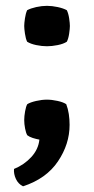

<svg xmlns="http://www.w3.org/2000/svg" viewBox="-20 -470 322 658"><path d="M207 -113Q213 -97.5 215.8 -79.2Q218.5 -61 218.5 -42Q218.5 24 178.5 83.2Q138.5 142.5 59 168.5Q42.5 160.5 34.5 143.2Q26.5 126 28 109Q62.5 95 87 68.5Q111.5 42 115 8.5Q104 6.5 92.2 2.8Q80.5 -1 73.5 -6.5Q69 -14 66 -29.5Q63 -45 63 -58.5Q63 -71.5 66 -88.5Q69 -105.5 73.5 -113Q84 -119.5 103.8 -124Q123.5 -128.5 140.5 -128.5Q157.5 -128.5 177 -124.2Q196.5 -120 207 -113ZM63 -381Q63 -390 65.5 -407Q68 -424 73 -435Q85 -441.5 104.2 -445.8Q123.5 -450 141 -450Q158 -450 177.8 -445.8Q197.5 -441.5 209 -435Q214.5 -424 217 -407Q219.5 -390 219.5 -381Q219.5 -372 217 -354.8Q214.5 -337.5 209 -327Q197.5 -319.5 177.8 -315.5Q158 -311.5 141 -311.5Q123.5 -311.5 104.2 -315.5Q85 -319.5 73 -327Q68 -337.5 65.5 -354.8Q63 -372 63 -381Z"/></svg>

Font: Signika Negative SemiBold
Style: Regular
Weight: 600
Designer: Anna Giedryś
Foundry: Anna Giedryś
Version: Version 2.000; ttfautohint (v1.8.3) -l 8 -r 50 -G 200 -x 9 -